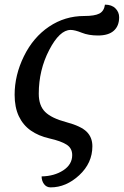

<svg xmlns="http://www.w3.org/2000/svg" viewBox="-20 -605 533 827"><path d="M284.2 -476.1Q236.8 -476.1 191.9 -389.6Q147 -303.2 147 -201.2Q147 -149.9 174.6 -122.8Q202.1 -95.7 265.4 -78.9Q328.6 -62 353.3 -37.6Q377.9 -13.2 377.9 24.9Q377.9 97.2 321.3 149.7Q264.6 202.1 198.2 202.1Q180.2 202.1 169.7 188Q159.2 173.8 159.2 154.8Q213.9 153.8 252.4 128.7Q291 103.5 291 63Q291 33.2 266.6 17.8Q242.2 2.4 193.8 -8.5Q145.5 -19.5 112.3 -43Q79.1 -66.4 61 -104.7Q43 -143.1 43 -196.8Q43 -281.2 83 -362.8Q123 -444.3 191.2 -490.2Q259.3 -536.1 342.8 -536.1Q387.7 -536.1 408 -546.6Q428.2 -557.1 432.1 -585Q461.4 -585 477.3 -568.8Q493.2 -552.7 493.2 -530.8Q493.2 -493.2 470.2 -472.7Q447.3 -452.1 401.9 -452.1Q361.8 -452.1 332 -464.1Q302.2 -476.1 284.2 -476.1Z"/></svg>

Font: Droid Serif
Style: Italic
Weight: 400
Italic angle: -12°
Designer: Monotype Design team
Foundry: Monotype Imaging Inc.
Version: Version 1.03